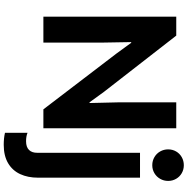

<svg xmlns="http://www.w3.org/2000/svg" viewBox="-8 -793 1016 1040"><g transform="rotate(90 500.0 -273.0)"><path d="M70.3 -719.7H172.9L477.5 -328.1L534.2 -250H538.1L534.2 -413.1V-719.7H674.8V0H572.3L269.5 -396.5L211.9 -475.6H208L210.9 -309.6V0H70.3ZM699.2 208V85.9Q718.3 93.8 745.1 93.8Q776.9 93.8 792.5 77.6Q808.1 61.5 807.6 32.2V-523.4H942.4V29.3Q942.4 84 923.1 125.7Q903.8 167.5 863.8 191.2Q823.7 214.8 764.6 214.8Q728 214.8 699.2 208ZM789.1 -675.8Q789.1 -699.2 800.3 -718.8Q811.5 -738.3 831.3 -749.5Q851.1 -760.7 875 -760.7Q898.4 -760.7 918 -749.5Q937.5 -738.3 948.7 -718.8Q960 -699.2 960 -675.8Q960 -652.3 948.7 -632.6Q937.5 -612.8 918 -601.3Q898.4 -589.8 875 -589.8Q851.1 -589.8 831.3 -601.3Q811.5 -612.8 800.3 -632.6Q789.1 -652.3 789.1 -675.8Z"/></g></svg>

Font: Reddit Sans Vanilla
Style: Bold
Weight: 700
Designer: Stephen Hutchings
Foundry: Reddit
Version: Version 1.013